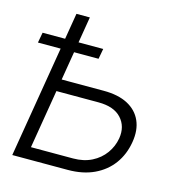

<svg xmlns="http://www.w3.org/2000/svg" viewBox="-108 -821 838 913"><g transform="rotate(15 311.0 -364.0)"><path d="M150.4 -407.7H376Q447.8 -407.7 494.6 -383.1Q541.5 -358.4 561.5 -313.2Q581.5 -268.1 571.3 -207.5Q561 -145 526.9 -98.4Q492.7 -51.8 437.5 -25.9Q382.3 0 308.1 0H35.2L156.2 -727.5H222.2L111.3 -59.1H318.4Q370.6 -59.1 410.2 -79.1Q449.7 -99.1 474.4 -133.3Q499 -167.5 505.9 -208.5Q515.6 -268.6 479.2 -308.3Q442.9 -348.1 366.2 -348.1H140.6ZM14.6 -548.3 23.9 -599.1H322.3L313 -548.3Z"/></g></svg>

Font: Inter Tight Light
Style: Italic
Weight: 300
Italic angle: -9.39999°
Designer: Rasmus Andersson
Foundry: rsms
Version: Version 3.004